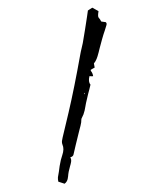

<svg xmlns="http://www.w3.org/2000/svg" viewBox="-202 -752 667 823"><g transform="rotate(30 132.0 -340.5)"><path d="M150.4 -365.7 149.9 -364.3 150.4 -362.3 150.9 -359.9 151.9 -361.8 152.3 -363.3 151.9 -365.2 151.4 -367.7ZM248 -81.1 251 -71.8 253.4 -62.5Q259.3 -38.1 267.6 -21.5Q273.4 -9.8 273.4 0.5Q273.4 7.3 270.5 13.7Q261.2 16.1 242.7 19.5L239.7 15.6L236.8 12.2Q233.4 7.3 231.9 3.9L223.6 -18.6L214.4 -41Q204.1 -67.9 200.7 -87.4Q195.3 -115.2 178.7 -127Q173.3 -130.9 169.4 -138.7Q167 -143.6 164.1 -153.8L132.8 -258.8Q102.1 -360.4 51.3 -501L47.4 -512.2L43.9 -523.9Q39.6 -539.6 36.6 -547.4L16.1 -602.1L-4.9 -656.2L-14.2 -679.2L-9.3 -689L-3.9 -699.2Q6.3 -699.7 26.4 -699.7L28.8 -694.3L31.2 -688.5Q34.2 -682.1 37.1 -678.7Q39.6 -675.3 49.8 -672.4L54.7 -669.4L59.1 -667Q67.4 -670.4 77.1 -674.3Q81.5 -673.3 84 -669.9L85.4 -666.5L86.4 -663.1L91.3 -641.6Q94.2 -625.5 100.1 -602.5L110.4 -564L115.2 -547.4L119.6 -530.3Q122.6 -517.6 122.6 -506.8Q122.6 -501 121.6 -495.6L133.3 -481.9L127.9 -473.1L123.5 -465.3L125 -462.9L126 -461.4Q136.2 -458.5 146 -446.8Q143.1 -443.8 132.3 -439Q139.2 -414.6 154.3 -409.7L160.2 -389.6L165.5 -370.1Q172.4 -345.7 177.2 -331.5L182.6 -316.4L188 -300.8Q193.4 -283.2 193.4 -268.6Q193.4 -263.7 194.8 -261.2Q201.2 -251 205.6 -234.9L209.5 -220.7L213.4 -207L229 -153.3L241.2 -113.3Q241.7 -111.3 241.7 -109.9Q241.7 -103 234.9 -96.7Q244.1 -91.3 248 -81.1Z"/></g></svg>

Font: Kurland
Style: Regular
Weight: 400
Designer: GGBot
Version: 0.22